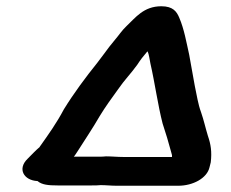

<svg xmlns="http://www.w3.org/2000/svg" viewBox="-20 -625 738 614"><path d="M319 -125C312 -124 304 -124 296 -124H216C220 -128 223 -134 228 -141C252 -179 276 -214 299 -254C316 -282 339 -314 358 -340C377 -368 399 -390 419 -418C430 -435 438 -445 450 -459C451 -460 452 -460 452 -461C457 -449 458 -436 461 -422C475 -361 485 -288 500 -230C510 -200 519 -170 527 -140L530 -129V-123H374C356 -123 337 -125 319 -125ZM353 -31H550C597 -31 642 -55 650 -90L654 -106C658 -140 654 -164 645 -190C637 -216 632 -240 623 -266C613 -293 610 -318 603 -350C598 -377 590 -424 585 -450C576 -490 569 -532 553 -569C545 -588 533 -605 496 -605C439 -605 413 -568 385 -542C370 -528 360 -512 347 -497L330 -476C319 -462 303 -439 291 -424C254 -378 216 -327 184 -275C162 -233 135 -195 108 -157C107 -156 107 -156 107 -155C94 -144 80 -129 68 -117C35 -85 56 -48 100 -46C114 -34 135 -32 164 -32H274C283 -32 293 -32 302 -33C319 -33 336 -31 353 -31Z"/></svg>

Font: Blanket
Style: SikObl
Weight: 700
Foundry: Cannot Into Space Fonts
Version: Version 0.9